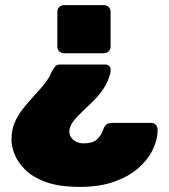

<svg xmlns="http://www.w3.org/2000/svg" viewBox="-20 -538 660 750"><path d="M392 -286Q400 -286 406 -280.5Q412 -275 412 -267Q412 -263 412 -259.5Q412 -256 411 -252Q403 -220 385.5 -193.5Q368 -167 345.5 -144.5Q323 -122 301.5 -102Q280 -82 266 -63.5Q252 -45 251 -28Q250 -12 258 -1Q266 10 278.5 16Q291 22 307 22Q342 22 359 6.5Q376 -9 384 -34Q388 -45 395.5 -51.5Q403 -58 417 -58H572Q582 -58 589 -50Q596 -42 596 -29Q595 9 576 48Q557 87 519.5 119.5Q482 152 425.5 172Q369 192 292 192Q211 192 159 173Q107 154 77.5 124Q48 94 36 62.5Q24 31 25 5Q25 -29 36.5 -57Q48 -85 66 -108.5Q84 -132 104 -153.5Q124 -175 142 -196Q160 -217 173 -238Q175 -243 177.5 -248Q180 -253 182 -258Q190 -272 196 -279Q202 -286 215 -286ZM386 -518Q397 -518 404.5 -510.5Q412 -503 412 -492V-356Q412 -345 404.5 -337.5Q397 -330 386 -330H230Q219 -330 211.5 -337.5Q204 -345 204 -356V-492Q204 -503 211.5 -510.5Q219 -518 230 -518Z"/></svg>

Font: Rubik Light ExtraBold
Style: Regular
Weight: 800
Version: Version 2.104